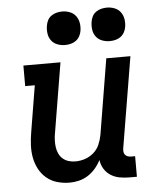

<svg xmlns="http://www.w3.org/2000/svg" viewBox="-54 -801 708 856"><g transform="rotate(-5 300.0 -373.5)"><path d="M223 8Q194 8 167 0Q140 -8 119.5 -25.5Q99 -43 86.5 -67Q74 -91 69 -118Q64 -145 65.5 -174Q67 -203 72 -232L106 -438H63V-530H229L177 -217Q174 -201 173.5 -185.5Q173 -170 175 -155Q177 -140 183.5 -126Q190 -112 201 -102.5Q212 -93 226.5 -88.5Q241 -84 257 -84Q279 -84 300 -91Q321 -98 338.5 -113Q356 -128 365 -149Q374 -170 378 -191L434 -530H542L474 -122Q473 -114 474 -107Q475 -100 479.5 -94.5Q484 -89 491 -86.5Q498 -84 506 -84H524V8H491Q468 8 446.5 4Q425 0 407 -11.5Q389 -23 378 -41Q367 -59 364 -81Q354 -61 339 -43.5Q324 -26 305 -14Q286 -2 265 3Q244 8 223 8ZM456 -605Q438 -605 421.5 -611.5Q405 -618 395 -631.5Q385 -645 382.5 -662.5Q380 -680 383 -698Q385 -711 391 -722.5Q397 -734 408 -741.5Q419 -749 431.5 -752Q444 -755 456 -755Q474 -755 490.5 -748.5Q507 -742 517 -728.5Q527 -715 530 -697.5Q533 -680 530 -662Q528 -649 521.5 -637.5Q515 -626 504.5 -618.5Q494 -611 481.5 -608Q469 -605 456 -605ZM256 -605Q238 -605 221.5 -611.5Q205 -618 195 -631.5Q185 -645 182.5 -662.5Q180 -680 183 -698Q185 -711 191 -722.5Q197 -734 208 -741.5Q219 -749 231.5 -752Q244 -755 256 -755Q274 -755 290.5 -748.5Q307 -742 317 -728.5Q327 -715 330 -697.5Q333 -680 330 -662Q328 -649 321.5 -637.5Q315 -626 304.5 -618.5Q294 -611 281.5 -608Q269 -605 256 -605Z"/></g></svg>

Font: Iosevka Curly Slab SmBdEx
Style: Italic
Weight: 600
Width: 7
Italic angle: -9°
Monospace: yes
Designer: Belleve Invis
Foundry: Belleve Invis
Version: Version 11.1.0; ttfautohint (v1.8.3)